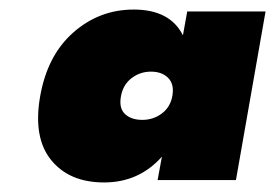

<svg xmlns="http://www.w3.org/2000/svg" viewBox="-20 -732 576 402"><path d="M260 -712Q336 -712 363 -658L372 -708H536L474 -355H310L319 -404Q271 -350 198 -350Q125 -350 87 -397Q49 -444 64 -530Q79 -616 133.5 -664Q188 -712 260 -712ZM233 -529Q229 -505 242 -493Q255 -481 278 -481Q301 -481 319 -494.5Q337 -508 341 -532Q345 -556 332 -569Q319 -582 296 -582Q273 -582 255 -568Q237 -554 233 -529Z"/></svg>

Font: Poppins Black
Style: Italic
Weight: 900
Italic angle: -10°
Designer: Ninad Kale (Devanagari), Jonny Pinhorn (Latin)
Foundry: Indian Type Foundry
Version: Version 3.200;PS 1.000;hotconv 16.6.54;makeotf.lib2.5.65590